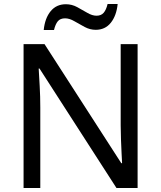

<svg xmlns="http://www.w3.org/2000/svg" viewBox="-20 -933 800 953"><path d="M663 0H558L176 -593H172Q174 -558 177 -506Q180 -454 180 -399V0H97V-714H201L582 -123H586Q585 -139 583.5 -171Q582 -203 580.5 -241Q579 -279 579 -311V-714H663ZM197 -784Q203 -843 231.5 -877.5Q260 -912 307 -912Q337 -912 363.5 -897.5Q390 -883 414 -869Q438 -855 459 -855Q482 -855 494.5 -869.5Q507 -884 514 -913H564Q558 -855 530 -820Q502 -785 455 -785Q427 -785 400.5 -799Q374 -813 349.5 -827.5Q325 -842 303 -842Q279 -842 267 -827.5Q255 -813 248 -784Z"/></svg>

Font: Noto Sans NKo Unjoined
Style: Regular
Weight: 400
Designer: Monotype Design Team
Foundry: Monotype Imaging Inc.
Version: Version 2.004